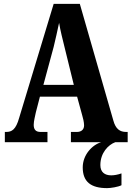

<svg xmlns="http://www.w3.org/2000/svg" viewBox="-20 -734 679 991"><path d="M5 0H225V-53H189C163 -53 154 -67 154 -90C154 -109 162 -138 165 -154L186 -235H378L404 -140C408 -127 414 -103 414 -87C414 -63 397 -53 377 -53H346V0H502C455 14 407 66 407 130C407 205 450 237 533 237C551 237 590 231 607 222V161C587 168 569 171 554 171C521 171 498 155 498 118C498 55 539 13 575 0H639V-53H631C599 -53 577 -68 565 -112L392 -714H257L79 -126C62 -65 41 -53 12 -53H5ZM204 -296 257 -492C267 -532 276 -575 285 -616C292 -574 303 -532 314 -487L361 -296Z"/></svg>

Font: Noto Serif Armenian ExtraCondensed ExtraBold
Style: Regular
Weight: 800
Width: 2
Designer: Monotype Design Team
Foundry: Monotype Imaging Inc.
Version: Version 2.008